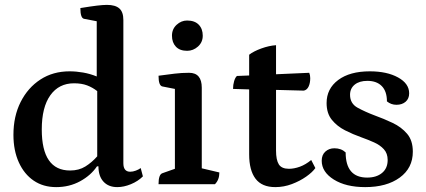

<svg xmlns="http://www.w3.org/2000/svg" viewBox="-20 -754 1745 786"><path d="M210 12Q157 12 118 -14.5Q79 -41 57 -89.5Q35 -138 35 -202Q35 -278 64.5 -336.5Q94 -395 145.5 -428.5Q197 -462 265 -462Q292 -462 320.5 -457Q349 -452 376 -441V-667L324 -677Q309 -680 309 -721Q352 -728 377 -731Q402 -734 418 -734Q452 -734 468.5 -719.5Q485 -705 485 -672V-86Q485 -51 513 -51Q524 -51 536 -55.5Q548 -60 556 -66L565 -32Q545 -12 516 0Q487 12 460 12Q424 12 403.5 -10.5Q383 -33 383 -73H377Q352 -36 308 -12Q264 12 210 12ZM267 -56Q303 -56 329.5 -72.5Q356 -89 378 -114V-381Q359 -396 336.5 -404.5Q314 -413 283 -413Q221 -413 186 -364Q151 -315 151 -224Q151 -56 267 -56Z M629 0Q629 -40 645 -45L696 -63V-390L645 -400Q629 -403 629 -444Q666 -449 695 -452.5Q724 -456 754 -456Q806 -456 806 -395V-65L878 -48Q878 -18 860 0ZM746 -546Q716 -546 700 -563Q684 -580 684 -608Q684 -635 703 -652.5Q722 -670 746 -670Q777 -670 793.5 -653Q810 -636 810 -608Q810 -581 790.5 -563.5Q771 -546 746 -546Z M1107 12Q1052 12 1026 -22.5Q1000 -57 1000 -122V-388L934 -390Q934 -407 938.5 -422Q943 -437 950 -443L1000 -445V-530Q1018 -544 1049.5 -555.5Q1081 -567 1110 -569V-450L1246 -456Q1250 -446 1250 -434Q1250 -414 1243.5 -400Q1237 -386 1224 -383L1110 -386V-138Q1110 -99 1121.5 -81Q1133 -63 1163 -63Q1184 -63 1207.5 -71.5Q1231 -80 1254 -99L1271 -66Q1259 -49 1233.5 -31Q1208 -13 1175 -0.5Q1142 12 1107 12Z M1475 12Q1396 12 1346.5 -19Q1297 -50 1297 -96Q1297 -120 1312 -133.5Q1327 -147 1349 -147Q1377 -147 1395 -130Q1395 -27 1483 -27Q1521 -27 1544 -46Q1567 -65 1567 -99Q1567 -126 1551.5 -143Q1536 -160 1511.5 -171Q1487 -182 1459 -192Q1425 -204 1392.5 -220.5Q1360 -237 1338.5 -263.5Q1317 -290 1317 -332Q1317 -391 1364.5 -426.5Q1412 -462 1494 -462Q1564 -462 1609.5 -437Q1655 -412 1655 -372Q1655 -350 1640.5 -337.5Q1626 -325 1603 -325Q1581 -325 1564 -339Q1564 -380 1543 -401.5Q1522 -423 1484 -423Q1451 -423 1432 -407.5Q1413 -392 1413 -366Q1413 -330 1444 -313Q1475 -296 1515 -281Q1551 -268 1587 -251Q1623 -234 1646.5 -206.5Q1670 -179 1670 -133Q1670 -66 1616.5 -27Q1563 12 1475 12Z"/></svg>

Font: Petrona SemiBold
Style: Regular
Weight: 600
Designer: Ringo R. Seeber
Foundry: Ringo R. Seeber
Version: Version 2.001; ttfautohint (v1.8.3)